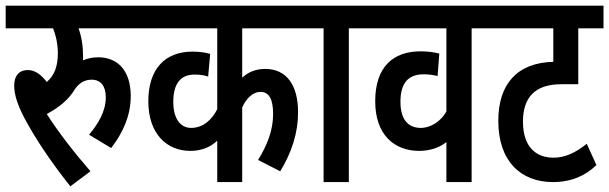

<svg xmlns="http://www.w3.org/2000/svg" viewBox="-20 -642 2148 677"><path d="M441 -303C441 -392 396 -440 326 -440C306 -440 288 -436 272 -429C273 -433 273 -437 273 -440C273 -479 268 -511 257 -542H485V-622H0V-542H167C177 -518 184 -486 184 -454C184 -409 172 -376 145 -353C124 -380 103 -395 78 -395C47 -395 30 -374 30 -341C30 -308 42 -272 66 -226C102 -158 155 -77 228 15L299 -38C240 -106 185 -177 145 -240C188 -263 223 -291 245 -329C261 -351 280 -361 303 -361C335 -361 353 -339 353 -299C353 -249 326 -205 294 -167L372 -120C415 -176 441 -236 441 -303Z M1071 -542V-622H470V-542H746V-257C727 -219 696 -192 656 -191C618 -190 591 -221 591 -283C591 -347 617 -379 666 -379C684 -379 700 -377 714 -372L721 -452C704 -457 683 -460 659 -460C560 -460 503 -397 503 -285C503 -169 569 -110 651 -110C689 -110 721 -122 746 -146V0H834V-263C848 -295 872 -318 898 -318C928 -318 943 -294 943 -240C943 -182 922 -130 890 -78L968 -38C1009 -105 1031 -174 1031 -246C1031 -344 989 -399 915 -399C881 -399 854 -387 834 -368V-542Z M1210 -542H1284V-622H1059V-542H1121V0H1210Z M1717 -542V-622H1272V-542H1554V-249C1535 -214 1498 -191 1464 -191C1418 -191 1392 -222 1392 -283C1392 -352 1422 -380 1474 -380C1490 -380 1506 -378 1523 -374L1529 -453C1511 -458 1488 -461 1463 -461C1366 -461 1303 -406 1303 -285C1303 -166 1371 -110 1458 -110C1495 -110 1529 -121 1554 -141V0H1643V-542Z M2108 -542V-622H1705V-542H1931V-424C1805 -421 1737 -347 1737 -216C1737 -75 1815 0 1930 0C1995 0 2045 -23 2083 -60L2049 -135C2010 -104 1973 -86 1932 -86C1869 -86 1824 -125 1824 -213C1824 -300 1868 -345 1959 -345H2019V-542Z"/></svg>

Font: Noto Sans Devanagari ExtraCondensed Medium
Style: Regular
Weight: 500
Width: 2
Designer: Jelle Bosma - Monotype Design Team
Foundry: Monotype Imaging Inc.
Version: Version 2.004